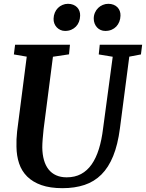

<svg xmlns="http://www.w3.org/2000/svg" viewBox="-20 -983 770 1013"><path d="M535.6 -819.8Q522.5 -819.8 511.2 -824.7Q500 -829.6 491.9 -838.4Q483.9 -847.2 479.2 -859.1Q474.6 -871.1 474.6 -884.8Q474.6 -901.9 481 -916.3Q487.3 -930.7 497.8 -940.9Q508.3 -951.2 522.2 -957Q536.1 -962.9 551.3 -962.9Q566.9 -962.9 579.1 -958Q591.3 -953.1 599.6 -944.6Q607.9 -936 612.1 -924.6Q616.2 -913.1 615.7 -899.9Q615.2 -882.8 609.4 -868.2Q603.5 -853.5 593.3 -842.8Q583 -832 568.4 -825.9Q553.7 -819.8 535.6 -819.8ZM323.2 -819.8Q310.1 -819.8 298.8 -825Q287.6 -830.1 279.3 -838.9Q271 -847.7 266.6 -859.4Q262.2 -871.1 262.7 -884.8Q263.2 -901.9 269.3 -916.3Q275.4 -930.7 285.6 -940.9Q295.9 -951.2 309.6 -957Q323.2 -962.9 338.4 -962.9Q354 -962.9 366.2 -958Q378.4 -953.1 386.7 -944.6Q395 -936 399.2 -924.6Q403.3 -913.1 402.8 -899.9Q402.3 -882.8 396.7 -868.2Q391.1 -853.5 380.6 -842.8Q370.1 -832 355.7 -825.9Q341.3 -819.8 323.2 -819.8ZM66.9 -209Q66.4 -228 67.1 -247.8Q67.9 -267.6 70.3 -289.6L121.1 -684.1L53.2 -695.8L59.6 -747.1H349.1L344.2 -696.3L259.3 -683.6L210 -301.3Q207 -272.9 205.1 -248.5Q203.1 -224.1 203.1 -205.1Q203.6 -168 211.9 -138.7Q220.2 -109.4 236.3 -89.1Q252.4 -68.8 276.4 -58.1Q300.3 -47.4 332 -47.4Q375 -47.4 407.7 -64.9Q440.4 -82.5 463.6 -115.7Q486.8 -148.9 501.7 -196.8Q516.6 -244.6 523.9 -305.7L574.7 -683.6L501 -695.8L506.3 -747.1H730L723.6 -695.8L662.1 -684.1L612.8 -306.2Q601.6 -219.7 577.1 -159.7Q552.7 -99.6 514.9 -62Q477.1 -24.4 425.8 -7.3Q374.5 9.8 309.6 9.8Q244.6 9.8 198.7 -6.3Q152.8 -22.5 123.5 -51.5Q94.2 -80.6 80.8 -120.8Q67.4 -161.1 66.9 -209Z"/></svg>

Font: Brush Lettering One
Style: Bold Italic
Weight: 400
Italic angle: -7°
Designer: Eben Sorkin
Foundry: Eben Sorkin
Version: Version 1.001